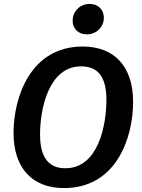

<svg xmlns="http://www.w3.org/2000/svg" viewBox="-20 -943 723 978"><path d="M422 -768C471 -768 509 -805 509 -853C509 -893 481 -923 437 -923C388 -923 350 -886 350 -837C350 -798 378 -768 422 -768ZM401 -706C135 -706 49 -447 49 -266C49 -86 145 15 306 15C572 15 658 -240 658 -424C658 -605 562 -706 401 -706ZM393 -605C476 -605 522 -556 522 -434C522 -308 482 -86 313 -86C233 -86 184 -134 184 -258C184 -384 226 -605 393 -605Z"/></svg>

Font: Fira Sans Medium
Style: Italic
Weight: 500
Italic angle: -8°
Designer: bBox Type GmbH & Carrois Corporate GbR & Edenspiekermann AG
Foundry: bBox Type GmbH & Carrois Corporate GbR & Edenspiekermann AG
Version: Version 4.301;PS 004.301;hotconv 1.0.88;makeotf.lib2.5.64775